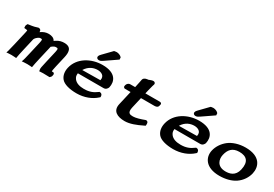

<svg xmlns="http://www.w3.org/2000/svg" viewBox="35 -1634 3631 2547"><g transform="rotate(30 1851.0 -360.5)"><path d="M283.4 -320.9C286 -332.3 298.7 -348 305.7 -354.7C322 -370.3 334 -377.5 341.8 -380.8C351.6 -385.1 356.7 -385 366 -385C384.8 -385 394.1 -386.3 380.3 -326.5L337 -138.6C318.8 -60 311.6 -32 308 -22.2L298.2 4.7L332.7 1.9C343 1 371 0 380.6 0C391.7 0 410.2 1 423.6 1.9L454.5 4.1L459.6 -24.2C462.1 -38.7 467.1 -66.4 484.3 -140.8L533.5 -353.9C552.4 -369.2 567 -377.4 576.2 -380.8C585.9 -384.5 592.2 -385 601.9 -385C623.9 -385 636.2 -384.6 623.3 -328.6L583.9 -157.6C561.9 -62.4 555.4 -35 561.6 -13.5L565.4 3.6L586.3 1.9C597.7 1 617.6 0 623.8 0C664.2 0 666.3 1 709.8 2L721.8 2.3L731.6 -7C747.2 -20.6 747.9 -34 749.5 -43.9C750.6 -50.9 753 -59.4 746.1 -69.5L740.9 -77L730.4 -77.6C718.9 -78.3 711.8 -79.3 709.8 -80C708.7 -84.4 712.1 -109.4 724 -161.1L761.4 -323.3C779.7 -402.3 783.9 -490 666.2 -490C633.5 -490 592.9 -484.6 545.1 -452.4C539.3 -448.6 535.9 -446.2 528.5 -440.5C513.8 -473.6 477 -490 425.9 -490C388.4 -490 350.2 -478.2 308.8 -448.4C309 -456.8 308.2 -464.3 306.5 -470.4C304.6 -477.2 294 -493 273.1 -493H267.8L262.5 -491.3C230.8 -480.7 205.7 -472.7 135.6 -463.8L119.6 -461.8L111.6 -448.3C102.1 -432.5 103.1 -418.8 104.5 -408.8L106.4 -394.8L122.3 -393.4C144.7 -391.5 154.2 -388.6 155.1 -388C155.3 -387.4 156 -377.7 150.6 -354.5L101.4 -141.3C82.9 -61.2 75.7 -32.7 72.2 -22.7L62.6 4.7L93.7 1.9C103 1 128.5 0 138.1 0C149.2 0 167.7 1 181.1 1.9L212 4.1L217.1 -24.2C219.6 -38.7 224.6 -66.4 241.8 -140.8Z M1289.7 -724.9 1167.1 -598.4C1156.7 -587.6 1144 -575.1 1139.8 -557C1134.4 -533.5 1154 -519 1176.3 -519C1197.4 -519 1216.4 -529.9 1237.5 -545.1L1410.9 -664.1L1408.2 -696.3L1403.5 -701.1C1375.5 -729.5 1337.1 -731 1326.4 -731C1316.7 -731 1308.8 -730 1300.2 -727.7ZM1230.2 -400C1278.1 -400 1344.8 -378.1 1327 -301C1327 -300.9 1327 -300.7 1326.6 -299.9L1050.8 -296.5C1100.1 -377.6 1172.3 -400 1230.2 -400ZM1393.9 -159.7 1384.3 -152.4C1331.4 -112.5 1275.6 -90 1195.8 -90C1128 -90 1072.4 -105.9 1040.5 -148.6C1023.5 -174 1016.6 -190.9 1022.1 -230H1417.1C1451.9 -230 1473.2 -260.7 1477.5 -279.3C1499.5 -374.5 1460 -490 1253.3 -490C1079.9 -490 909.2 -394.9 870.5 -227.3C856.3 -166.1 864.3 -105.9 901.1 -61.6C939.2 -14.4 1030.4 10 1137.9 10C1255 10 1360 -31.6 1430 -95.7L1441 -105.7L1440.5 -118.6C1439.9 -132.1 1433.7 -157 1404.4 -158.9Z M1645.5 -409.5 1641.7 -392.9C1639.3 -382.3 1649.6 -364.3 1665.1 -364.3H1752.1L1702.7 -150.4C1675.7 -33.3 1761.9 10 1874.9 10C1953.6 10 2040.2 -23.9 2132.1 -69.1L2150 -78L2150.7 -95.8C2150.9 -103.6 2155.3 -140.4 2121.7 -143.9L2115.5 -144.5L2109.1 -142C2049.5 -119.1 1983 -99 1941.1 -99C1894.9 -99 1852 -104 1874.1 -199.6L1911.9 -363.4H2117.9C2125.4 -363.4 2167 -363.6 2174.7 -397.2L2179.8 -419.4C2184.4 -439.3 2164.1 -447 2153.2 -447H1931.2L1944.4 -504C1959.1 -567.9 1972.2 -605.4 1972.9 -607.3L1973 -607.8L1973.3 -609C1977.3 -626.2 1963 -642.8 1942.8 -642.8C1917.2 -642.8 1893.5 -629.3 1875 -623.2C1875 -623.2 1808.8 -623 1799.1 -581C1796.2 -568.2 1791.9 -538.9 1772.1 -451.1L1698.1 -451C1664.2 -451 1648.4 -421.9 1645.5 -409.5Z M2769.7 -724.9 2647.1 -598.4C2636.7 -587.6 2624 -575.1 2619.8 -557C2614.4 -533.5 2634 -519 2656.3 -519C2677.4 -519 2696.4 -529.9 2717.5 -545.1L2890.9 -664.1L2888.2 -696.3L2883.5 -701.1C2855.5 -729.5 2817.1 -731 2806.4 -731C2796.7 -731 2788.8 -730 2780.2 -727.7ZM2710.2 -400C2758.1 -400 2824.8 -378.1 2807 -301C2807 -300.9 2807 -300.7 2806.6 -299.9L2530.8 -296.5C2580.1 -377.6 2652.3 -400 2710.2 -400ZM2873.9 -159.7 2864.3 -152.4C2811.4 -112.5 2755.6 -90 2675.8 -90C2608 -90 2552.4 -105.9 2520.5 -148.6C2503.5 -174 2496.6 -190.9 2502.1 -230H2897.1C2931.9 -230 2953.2 -260.7 2957.5 -279.3C2979.5 -374.5 2940 -490 2733.3 -490C2559.9 -490 2389.2 -394.9 2350.5 -227.3C2336.3 -166.1 2344.3 -105.9 2381.1 -61.6C2419.2 -14.4 2510.4 10 2617.9 10C2735 10 2840 -31.6 2910 -95.7L2921 -105.7L2920.5 -118.6C2919.9 -132.1 2913.7 -157 2884.4 -158.9Z M3326.5 10C3423.7 10 3505.8 -14.6 3563.5 -52C3637.5 -101.7 3680 -173.1 3695.4 -240C3721.8 -354.5 3672.8 -490 3444.3 -490C3343.7 -490 3252.9 -460.4 3190.7 -411.8C3131.1 -363.7 3089.3 -300 3073.3 -230.9C3046.8 -116.2 3112.3 10 3326.5 10ZM3538.1 -208C3512.5 -97 3430.2 -81 3368.3 -81C3235.9 -81 3211.5 -180.1 3228.3 -253C3247.7 -336.8 3291.1 -399 3400.2 -399C3511.5 -399 3569.4 -343.8 3538.1 -208Z"/></g></svg>

Font: Linux Libertine Mono O 
Style: Mono Bold Oblique
Weight: 400
Italic angle: -13°
Designer: Philipp H. Poll
Foundry: Philipp H. Poll
Version: Version 5.1.7